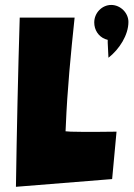

<svg xmlns="http://www.w3.org/2000/svg" viewBox="-20 -777 535 765"><path d="M426.8 -63.5 444.3 -252.4C415.5 -252 385.7 -251.5 356.4 -251.5C325.2 -251.5 293.5 -251.5 261.7 -252.4L241.2 -253.9L242.2 -274.9C248 -419.4 262.2 -563.5 277.3 -707H58.6C51.8 -482.4 46.9 -257.8 43.5 -32.7ZM355.5 -687.5C355.5 -657.7 372.1 -632.3 398.4 -621.6L409.2 -618.2V-606.4C410.2 -586.9 411.1 -566.9 412.1 -546.9C455.6 -580.6 491.7 -637.7 491.7 -689.5C491.7 -726.1 459.5 -757.3 423.3 -757.3C386.2 -757.3 355.5 -725.6 355.5 -687.5Z"/></svg>

Font: Luckiest Guy
Style: Regular
Weight: 400
Designer: Astigmatic (AOETI)
Foundry: Astigmatic (AOETI)
Version: Version 1.001